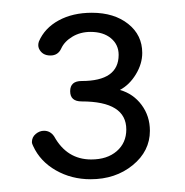

<svg xmlns="http://www.w3.org/2000/svg" viewBox="-20 -480 290 301"><path d="M122 -199Q92 -199 67.5 -213Q43 -227 32 -251Q30 -255 30 -257Q30 -265 36 -270Q42 -275 49 -275Q59 -275 65 -266Q85 -230 123 -230Q148 -230 163 -243Q178 -256 178 -277Q178 -321 108 -321Q90 -321 90 -337Q90 -353 108 -353Q166 -353 166 -394Q166 -410 154 -420Q142 -430 122 -430Q106 -430 93.5 -422.5Q81 -415 76 -404Q71 -393 59 -393Q46 -393 41 -404Q39 -409 41 -415Q50 -436 72 -448Q94 -460 124 -460Q159 -460 181 -442.5Q203 -425 203 -397Q203 -380 193 -363.5Q183 -347 168 -339Q189 -333 202 -315.5Q215 -298 215 -275Q215 -243 188 -221Q161 -199 122 -199Z"/></svg>

Font: Dongle Light
Style: Regular
Weight: 300
Designer: Yanghee Ryu
Foundry: Yanghee Ryu
Version: Version 2.000